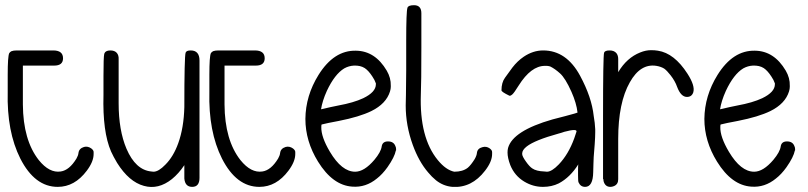

<svg xmlns="http://www.w3.org/2000/svg" viewBox="-20 -732 3122 742"><path d="M304.7 -164.1Q319.3 -168 333 -158.2Q341.8 -151.4 341.8 -144.5V-136.7Q341.8 -107.4 315.4 -72.3Q268.6 -9.8 203.1 -9.8Q114.3 -9.8 58.6 -119.1Q5.9 -223.6 9.8 -377V-443.4Q9.8 -513.7 15.6 -526.4Q18.6 -531.2 24.4 -534.2Q32.2 -537.1 44.9 -537.1H185.5Q223.6 -537.1 223.6 -506.8Q223.6 -478.5 189.5 -478.5H68.4V-328.1Q69.3 -190.4 129.9 -113.3Q170.9 -62.5 214.8 -69.3Q248 -74.2 275.4 -119.1Q282.2 -130.9 283.2 -140.6Q285.2 -158.2 304.7 -164.1Z M751 -44.9Q751 -9.8 722.7 -9.8Q695.3 -9.8 692.4 -42V-93.8Q670.9 -61.5 644.5 -40Q591.8 2 536.1 -13.7Q478.5 -29.3 432.6 -102.5Q418 -127 409.2 -146.5Q376 -222.7 379.9 -365.2V-438.5Q379.9 -511.7 382.8 -523.4Q386.7 -537.1 406.2 -537.1Q422.9 -537.1 431.2 -527.8Q439.5 -518.6 438.5 -502V-333Q438.5 -228.5 468.8 -157.2Q503.9 -75.2 564.5 -69.3L573.2 -68.4Q592.8 -68.4 619.1 -95.7Q650.4 -127 668.9 -178.7Q690.4 -238.3 692.4 -318.4Q692.4 -318.4 692.4 -318.4Q692.4 -512.7 697.3 -528.3Q700.2 -537.1 716.8 -537.1Q751 -537.1 751 -498V-336.9V-328.1Z M1084 -164.1Q1098.6 -168 1112.3 -158.2Q1121.1 -151.4 1121.1 -144.5V-136.7Q1121.1 -107.4 1094.7 -72.3Q1047.9 -9.8 982.4 -9.8Q893.6 -9.8 837.9 -119.1Q785.2 -223.6 789.1 -377V-443.4Q789.1 -513.7 794.9 -526.4Q797.9 -531.2 803.7 -534.2Q811.5 -537.1 824.2 -537.1H964.8Q1002.9 -537.1 1002.9 -506.8Q1002.9 -478.5 968.8 -478.5H847.7V-328.1Q848.6 -190.4 909.2 -113.3Q950.2 -62.5 994.1 -69.3Q1027.3 -74.2 1054.7 -119.1Q1061.5 -130.9 1062.5 -140.6Q1064.5 -158.2 1084 -164.1Z M1455.1 -166Q1458 -185.5 1479.5 -185.5Q1501 -185.5 1507.8 -168Q1510.7 -162.1 1510.7 -156.2Q1510.7 -153.3 1510.7 -150.4Q1510.7 -150.4 1509.8 -150.4Q1504.9 -125 1477.5 -85.9Q1458 -58.6 1436.5 -42Q1393.6 -6.8 1341.8 -10.7Q1265.6 -15.6 1209 -107.4Q1160.2 -186.5 1160.2 -272.5Q1161.1 -362.3 1210.9 -442.4Q1270.5 -538.1 1355.5 -536.1Q1429.7 -535.2 1474.6 -459Q1491.2 -430.7 1490.2 -400.4Q1490.2 -397.5 1490.2 -396.5Q1490.2 -388.7 1487.3 -378.9Q1472.7 -331.1 1415 -302.7Q1369.1 -280.3 1289.1 -264.6Q1273.4 -261.7 1249 -256.8Q1224.6 -251 1223.6 -251Q1221.7 -251 1221.7 -241.2Q1220.7 -203.1 1254.9 -145.5Q1300.8 -68.4 1352.5 -68.4Q1387.7 -68.4 1426.8 -114.3Q1452.1 -144.5 1455.1 -166ZM1220.7 -309.6Q1261.7 -319.3 1287.1 -324.2Q1346.7 -335 1383.8 -352.5Q1432.6 -376 1432.6 -406.2Q1432.6 -406.2 1432.6 -412.1Q1432.6 -408.2 1431.6 -412.1Q1428.7 -421.9 1418.9 -436.5Q1404.3 -459 1389.6 -468.8Q1373 -479.5 1347.7 -478.5Q1328.1 -477.5 1310.5 -467.8Q1273.4 -445.3 1243.2 -380.9Q1225.6 -341.8 1220.7 -309.6Z M1580.1 -711.9Q1608.4 -711.9 1608.4 -680.7V-546.9Q1608.4 -412.1 1606.4 -368.2Q1600.6 -200.2 1671.9 -113.3Q1703.1 -75.2 1735.4 -68.4Q1768.6 -68.4 1788.1 -84Q1799.8 -93.8 1814.5 -117.2Q1822.3 -130.9 1823.2 -141.6Q1825.2 -158.2 1843.8 -163.1Q1859.4 -168 1873 -158.2Q1881.8 -151.4 1881.8 -144.5V-136.7Q1881.8 -107.4 1854.5 -72.3Q1802.7 -4.9 1728.5 -9.8Q1693.4 -12.7 1665 -35.2Q1648.4 -48.8 1634.8 -65.4Q1598.6 -107.4 1575.2 -171.9Q1547.9 -247.1 1547.9 -324.2L1548.8 -365.2Q1549.8 -406.2 1549.8 -459V-574.2Q1549.8 -688.5 1554.7 -702.1Q1557.6 -711.9 1580.1 -711.9Z M1998 -138.7V-136.7Q1998 -127.9 2012.7 -107.4Q2026.4 -87.9 2037.1 -81.1Q2052.7 -70.3 2084 -69.3L2093.8 -68.4Q2112.3 -68.4 2139.6 -96.7Q2176.8 -135.7 2199.2 -197.3Q2207 -219.7 2208 -223.6Q2208 -224.6 2208 -224.6Q2208 -229.5 2198.2 -229.5Q2186.5 -229.5 2161.1 -222.7Q2150.4 -218.8 2138.7 -215.8Q2046.9 -190.4 2015.6 -166Q1998 -152.3 1998 -138.7ZM2213.9 -73.2Q2213.9 -93.8 2214.8 -96.7Q2183.6 -46.9 2139.6 -23.4Q2112.3 -9.8 2078.1 -9.8Q2040 -9.8 2005.9 -30.3Q1968.8 -52.7 1952.1 -93.8Q1941.4 -122.1 1941.4 -142.6Q1941.4 -152.3 1943.4 -160.2Q1961.9 -226.6 2115.2 -270.5Q2120.1 -271.5 2164.1 -283.2Q2211.9 -295.9 2211.9 -296.9Q2208 -333 2188.5 -377Q2165 -429.7 2144.5 -448.2Q2125 -465.8 2107.4 -474.6Q2103.5 -476.6 2093.8 -477.5Q2089.8 -477.5 2085.9 -477.5Q2032.2 -477.5 1984.4 -401.4Q1966.8 -373 1960 -367.2Q1952.1 -360.4 1948.2 -362.3Q1918 -377 1918 -382.8Q1918 -413.1 1931.6 -431.6Q1950.2 -458 1960 -470.7Q1979.5 -496.1 2003.9 -512.7Q2040 -537.1 2079.1 -537.1Q2168.9 -537.1 2221.7 -439.5Q2266.6 -356.4 2274.4 -284.2Q2279.3 -256.8 2280.3 -232.4Q2280.3 -227.5 2280.3 -220.7Q2280.3 -203.1 2278.3 -174.8Q2278.3 -174.8 2274.4 -125L2273.4 -98.6Q2272.5 -72.3 2272.5 -66.4Q2271.5 -9.8 2241.2 -9.8Q2223.6 -9.8 2215.8 -27.3Q2213.9 -31.2 2213.9 -53.7Q2213.9 -60.5 2213.9 -73.2Z M2312.5 -32.2Q2311.5 -38.1 2312.5 -39.1H2311.5H2310.5V-47.9V-53.7V-283.2Q2310.5 -512.7 2314.5 -528.3Q2317.4 -537.1 2335.9 -537.1Q2353.5 -537.1 2362.3 -526.4Q2369.1 -517.6 2369.1 -503.9V-453.1Q2402.3 -508.8 2454.1 -529.3Q2475.6 -538.1 2496.1 -538.1Q2510.7 -538.1 2522.5 -536.1Q2585.9 -526.4 2636.7 -447.3Q2667 -400.4 2659.2 -375Q2653.3 -357.4 2634.8 -357.4Q2611.3 -357.4 2596.7 -396.5Q2588.9 -418.9 2571.3 -441.4Q2557.6 -459 2546.9 -466.8Q2534.2 -474.6 2516.6 -477.5Q2455.1 -487.3 2414.1 -414.1Q2369.1 -335 2369.1 -195.3V-48.8V-40V-39.1Q2369.1 -19.5 2352.5 -12.7Q2345.7 -9.8 2338.9 -9.8Q2318.4 -9.8 2312.5 -32.2Z M2997.1 -166Q3000 -185.5 3021.5 -185.5Q3043 -185.5 3049.8 -168Q3052.7 -162.1 3052.7 -156.2Q3052.7 -153.3 3052.7 -150.4Q3052.7 -150.4 3051.8 -150.4Q3046.9 -125 3019.5 -85.9Q3000 -58.6 2978.5 -42Q2935.5 -6.8 2883.8 -10.7Q2807.6 -15.6 2751 -107.4Q2702.1 -186.5 2702.1 -272.5Q2703.1 -362.3 2752.9 -442.4Q2812.5 -538.1 2897.5 -536.1Q2971.7 -535.2 3016.6 -459Q3033.2 -430.7 3032.2 -400.4Q3032.2 -397.5 3032.2 -396.5Q3032.2 -388.7 3029.3 -378.9Q3014.6 -331.1 2957 -302.7Q2911.1 -280.3 2831.1 -264.6Q2815.4 -261.7 2791 -256.8Q2766.6 -251 2765.6 -251Q2763.7 -251 2763.7 -241.2Q2762.7 -203.1 2796.9 -145.5Q2842.8 -68.4 2894.5 -68.4Q2929.7 -68.4 2968.8 -114.3Q2994.1 -144.5 2997.1 -166ZM2762.7 -309.6Q2803.7 -319.3 2829.1 -324.2Q2888.7 -335 2925.8 -352.5Q2974.6 -376 2974.6 -406.2Q2974.6 -406.2 2974.6 -412.1Q2974.6 -408.2 2973.6 -412.1Q2970.7 -421.9 2960.9 -436.5Q2946.3 -459 2931.6 -468.8Q2915 -479.5 2889.6 -478.5Q2870.1 -477.5 2852.5 -467.8Q2815.4 -445.3 2785.2 -380.9Q2767.6 -341.8 2762.7 -309.6Z"/></svg>

Font: otype
Style: Regular
Weight: 400
Designer: ironsmith
Version: 4